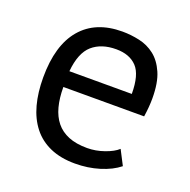

<svg xmlns="http://www.w3.org/2000/svg" viewBox="-100 -609 708 717"><g transform="rotate(20 254.0 -250.0)"><path d="M442 -40Q412 -16 366.5 -2Q321 12 270 12Q213 12 171 -6.5Q129 -25 102 -59.5Q75 -94 62 -142Q49 -190 49 -250Q49 -378 106 -445Q163 -512 269 -512Q303 -512 337 -504.5Q371 -497 398 -476Q425 -455 442 -416.5Q459 -378 459 -315Q459 -282 453 -242H132Q132 -198 141 -164Q150 -130 169 -106.5Q188 -83 218.5 -70.5Q249 -58 293 -58Q327 -58 361 -70Q395 -82 412 -98ZM270 -442Q211 -442 175.5 -411Q140 -380 133 -305H381Q381 -381 352 -411.5Q323 -442 270 -442Z"/></g></svg>

Font: PTSans
Style: Regular
Weight: 400
Designer: A.Korolkova, O.Umpeleva, V.Yefimov
Foundry: ParaType Ltd
Version: Version 2.003W OFL